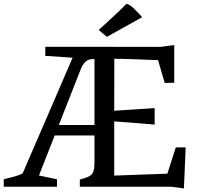

<svg xmlns="http://www.w3.org/2000/svg" viewBox="-20 -997 1057 1025"><path d="M0 0H284.2V-40L188 -60.1L272 -273.9H484.4V-137.2C484.4 -62.5 471.7 -56.6 406.2 -38.6V0H893.1L961.9 8.8L971.2 -210H918.5L873.5 -69.8L589.8 -59.6V-349.1L805.7 -332V-419.9L589.8 -405.8L590.3 -683.1C590.3 -683.1 632.8 -684.1 823.7 -675.8L859.4 -554.2L910.2 -555.2V-756.3L835.4 -746.6L502.4 -747.1H221.7V-698.7L367.7 -689L101.1 -71.8C75.2 -56.2 37.1 -50.3 0 -40ZM293.9 -329.6 411.6 -628.9C433.6 -685.1 466.3 -681.6 484.4 -681.6V-329.6ZM550.8 -800.3 738.8 -905.3C715.3 -930.2 682.1 -971.7 654.8 -976.6C605 -924.3 558.1 -885.3 506.8 -836.9Z"/></svg>

Font: Donegal One
Style: Regular
Weight: 400
Designer: Gary Lonergan
Foundry: Sorkin Type Co.
Version: Version 1.004